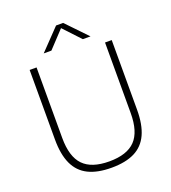

<svg xmlns="http://www.w3.org/2000/svg" viewBox="-167 -1067 1069 1199"><g transform="rotate(-20 368.0 -467.0)"><path d="M368.5 9Q275 9 214.5 -21Q154 -51 124.5 -114.5Q95 -178 95 -277.5V-740H141V-271.5Q141 -147 196 -90Q251 -33 368.5 -33Q486 -33 541 -90Q596 -147 596 -271.5V-740H640.5V-277.5Q640.5 -178 611.2 -114.5Q582 -51 521.8 -21Q461.5 9 368.5 9ZM213 -807 345 -944.5H392L524 -807H473L360 -927.5H377L264 -807Z"/></g></svg>

Font: Encode Sans SC SemiExpanded ExtraLight
Style: Regular
Weight: 250
Width: 6
Designer: Multiple Designers
Foundry: Impallari Type
Version: Version 3.002